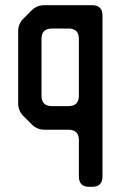

<svg xmlns="http://www.w3.org/2000/svg" viewBox="-20 -505 475 740"><path d="M284 175Q284 215 324 215H335Q375 215 375 175V-445Q375 -485 335 -485H151Q122 -485 102 -465L70 -433Q50 -413 50 -384V-107Q50 -78 70 -58L102 -26Q123 -5 151 -5H244Q284 -5 284 35ZM140 -136V-355Q140 -395 180 -395H244Q284 -395 284 -355V-136Q284 -96 244 -96H180Q140 -96 140 -136Z"/></svg>

Font: WD-XL Lubrifont TC
Style: Regular
Weight: 400
Designer: [WD-XL Lubrifont] Copyright 2020-2022 (c) NightFurySL2001, Skr-ZERO; [ZCOOL QingKe HuangYou] Copyright 2018-2022 (c) The
Version: Version 2.001;hotconv 1.1.1;makeotfexe 2.6.0